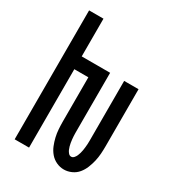

<svg xmlns="http://www.w3.org/2000/svg" viewBox="-180 -838 859 948"><g transform="rotate(30 250.0 -363.5)"><path d="M331 8Q309 8 288.5 -1.5Q268 -11 253.5 -28Q239 -45 230.5 -66Q222 -87 217 -108.5Q212 -130 210.5 -152Q209 -174 209 -196V-447H129V0H47V-735H129V-520H291V-196Q291 -187 291 -178Q291 -169 291.5 -160Q292 -151 293 -141.5Q294 -132 295.5 -123Q297 -114 299.5 -105Q302 -96 305.5 -88Q309 -80 315.5 -72.5Q322 -65 331 -65Q340 -65 346.5 -72.5Q353 -80 356.5 -88Q360 -96 362.5 -105Q365 -114 366.5 -123Q368 -132 369 -141.5Q370 -151 370.5 -160Q371 -169 371 -178Q371 -187 371 -196V-520H453V-196Q453 -174 451.5 -152Q450 -130 445 -108.5Q440 -87 431.5 -66Q423 -45 409 -28Q395 -11 374 -1.5Q353 8 331 8Z"/></g></svg>

Font: Iosevka Term Curly Medium
Style: Regular
Weight: 500
Designer: Belleve Invis
Foundry: Belleve Invis
Version: Version 32.3.0